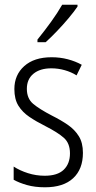

<svg xmlns="http://www.w3.org/2000/svg" viewBox="-20 -785 408 815"><path d="M332 -136Q332 -67 290.5 -28.5Q249 10 171 10Q128 10 94.5 0.5Q61 -9 38 -22V-78Q64 -61 98.5 -50Q133 -39 170 -39Q224 -39 250.5 -64.5Q277 -90 277 -134Q277 -177 251 -200Q225 -223 172 -250Q134 -269 104.5 -289Q75 -309 58 -336.5Q41 -364 41 -407Q41 -467 83 -504.5Q125 -542 199 -542Q235 -542 267.5 -533.5Q300 -525 327 -510L305 -465Q283 -479 255 -487Q227 -495 198 -495Q150 -495 122 -472Q94 -449 94 -408Q94 -367 120.5 -344.5Q147 -322 201 -294Q239 -275 268 -255Q297 -235 314.5 -207Q332 -179 332 -136ZM309 -757Q294 -735 270.5 -707Q247 -679 221 -652Q195 -625 174 -606H139V-617Q169 -654 196.5 -692Q224 -730 244 -765H309Z"/></svg>

Font: Noto Sans Khmer UI Condensed Light
Style: Regular
Weight: 300
Width: 3
Designer: Danh Hong and the Monotype Design Team
Foundry: Monotype Imaging Inc.
Version: Version 2.002; ttfautohint (v1.8.4.7-5d5b)